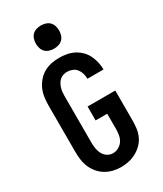

<svg xmlns="http://www.w3.org/2000/svg" viewBox="-237 -1052 974 1147"><g transform="rotate(-30 250.0 -478.5)"><path d="M243 8Q216 8 189.5 1.5Q163 -5 139.5 -19Q116 -33 98.5 -53.5Q81 -74 70 -99Q59 -124 55 -151Q51 -178 51 -205V-530Q51 -557 55 -584.5Q59 -612 70 -637Q81 -662 99.5 -683.5Q118 -705 142 -718.5Q166 -732 193 -737.5Q220 -743 247 -743Q273 -743 298.5 -738.5Q324 -734 347 -722.5Q370 -711 389 -692.5Q408 -674 419.5 -651Q431 -628 437 -602.5Q443 -577 443 -551Q443 -551 443 -551Q443 -551 443 -550H332Q332 -551 332 -551Q332 -551 332 -551Q332 -569 327 -586.5Q322 -604 311 -618.5Q300 -633 282.5 -640Q265 -647 247 -647Q234 -647 220.5 -643Q207 -639 197 -630Q187 -621 180 -609Q173 -597 169 -584Q165 -571 163.5 -557.5Q162 -544 162 -530V-205Q162 -185 165.5 -165Q169 -145 178.5 -127.5Q188 -110 205.5 -99Q223 -88 243 -88Q264 -88 282.5 -98.5Q301 -109 312 -126Q323 -143 326.5 -164Q330 -185 330 -205V-310H250V-406H441V-205Q441 -177 438 -149.5Q435 -122 424 -96.5Q413 -71 393.5 -51Q374 -31 349.5 -17.5Q325 -4 298 2Q271 8 243 8ZM250 -805Q234 -805 218 -810Q202 -815 191 -826Q180 -837 175 -853Q170 -869 170 -885Q170 -901 175 -917Q180 -933 191 -944Q202 -955 218 -960Q234 -965 250 -965Q266 -965 282 -960Q298 -955 309 -944Q320 -933 325 -917Q330 -901 330 -885Q330 -869 325 -853Q320 -837 309 -826Q298 -815 282 -810Q266 -805 250 -805Z"/></g></svg>

Font: Zed Mono
Style: Bold
Weight: 700
Monospace: yes
Designer: Belleve Invis
Foundry: Belleve Invis
Version: Version 1.0.0; ttfautohint (v1.8.4)